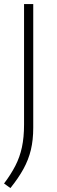

<svg xmlns="http://www.w3.org/2000/svg" viewBox="-20 -760 284 950"><path d="M31.5 170.5 0 148Q34 103 56 60.2Q78 17.5 88.5 -31.5Q99 -80.5 99 -143.5V-740H144.5V-128Q144.5 -67.5 132.8 -18.5Q121 30.5 96 76Q71 121.5 31.5 170.5Z"/></svg>

Font: Encode Sans SemiExpanded ExtraLight
Style: Regular
Weight: 250
Width: 6
Designer: Multiple Designers
Foundry: Impallari Type
Version: Version 3.002